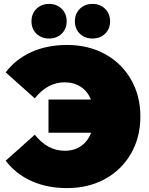

<svg xmlns="http://www.w3.org/2000/svg" viewBox="-20 -946 763 982"><path d="M517 -669.5C460.3 -700.5 395.7 -716 323 -716C255 -716 194.3 -704 141 -680C87.7 -656 43.7 -621.3 9 -576L158 -443C201.3 -497.7 252.3 -525 311 -525C342.3 -525 369.7 -517.3 393 -502C416.3 -486.7 433.7 -465 445 -437H228V-267H446C434.7 -237.7 417.5 -215 394.5 -199C371.5 -183 343.7 -175 311 -175C252.3 -175 201.3 -202.3 158 -257L9 -124C43.7 -78.7 87.7 -44 141 -20C194.3 4 255 16 323 16C395.7 16 460.3 0.5 517 -30.5C573.7 -61.5 618 -104.8 650 -160.5C682 -216.2 698 -279.3 698 -350C698 -420.7 682 -483.8 650 -539.5C618 -595.2 573.7 -638.5 517 -669.5ZM166.5 -773.5C183.5 -757.2 205 -749 231 -749C257 -749 278.5 -757.2 295.5 -773.5C312.5 -789.8 321 -811 321 -837C321 -863 312.5 -884.3 295.5 -901C278.5 -917.7 257 -926 231 -926C205 -926 183.5 -917.7 166.5 -901C149.5 -884.3 141 -863 141 -837C141 -811 149.5 -789.8 166.5 -773.5ZM388.5 -773.5C405.5 -757.2 427 -749 453 -749C479 -749 500.5 -757.2 517.5 -773.5C534.5 -789.8 543 -811 543 -837C543 -863 534.5 -884.3 517.5 -901C500.5 -917.7 479 -926 453 -926C427 -926 405.5 -917.7 388.5 -901C371.5 -884.3 363 -863 363 -837C363 -811 371.5 -789.8 388.5 -773.5Z"/></svg>

Font: Montserrat Custom Black
Style: Regular
Weight: 900
Designer: Julieta Ulanovsky
Foundry: Julieta Ulanovsky
Version: Version 7.200